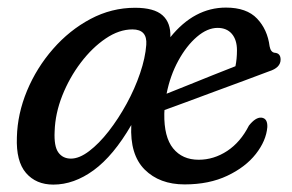

<svg xmlns="http://www.w3.org/2000/svg" viewBox="-20 -477 770 506"><path d="M466.5 9Q400.5 9 361.2 -30.2Q322 -69.5 326 -147.5Q279 -66.5 227 -28.5Q175 9.5 120.5 9.5Q75 9.5 48.5 -21.2Q22 -52 24.5 -115.5Q26 -177 51.2 -237.8Q76.5 -298.5 119.8 -348Q163 -397.5 218.5 -427Q274 -456.5 336 -456.5Q386 -456.5 408.2 -436.8Q430.5 -417 429 -379Q492 -457 575.5 -457Q630 -457 657.5 -428Q685 -399 690.5 -355Q693.5 -339.5 703.5 -338Q719.5 -337 719.5 -320Q719.5 -298.5 689 -289Q660.5 -278 622.8 -264.2Q585 -250.5 545.8 -235.8Q506.5 -221 471.5 -208.2Q436.5 -195.5 413.5 -187Q413.5 -182 413 -177.5Q412 -116 436.2 -86Q460.5 -56 503.5 -56Q543.5 -56 578.8 -79.2Q614 -102.5 636 -146Q653.5 -168 668.5 -167Q685.5 -165.5 684.5 -142Q681.5 -106 654.2 -71.2Q627 -36.5 579 -13.8Q531 9 466.5 9ZM553.5 -403.5Q526.5 -403.5 499 -380Q471.5 -356.5 450 -317.2Q428.5 -278 419 -230Q443 -239.5 475.2 -252.5Q507.5 -265.5 540.5 -278.8Q573.5 -292 600.5 -302.5Q604.5 -321.5 604.5 -344.5Q604.5 -372 591 -387.8Q577.5 -403.5 553.5 -403.5ZM124 -131Q122 -91.5 133.8 -75.2Q145.5 -59 167 -59Q189 -59 215 -78.8Q241 -98.5 266.5 -131.2Q292 -164 313.8 -203.8Q335.5 -243.5 349.2 -284Q363 -324.5 365.5 -359Q368.5 -399.5 329 -399.5Q294 -399.5 258.5 -375.5Q223 -351.5 193 -312Q163 -272.5 144.2 -225.2Q125.5 -178 124 -131Z"/></svg>

Font: Fraunces 72pt S100
Style: Italic
Weight: 400
Italic angle: -16°
Version: Version 1.000; ttfautohint (v1.8.3)